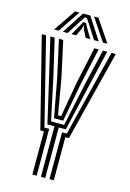

<svg xmlns="http://www.w3.org/2000/svg" viewBox="-143 -1045 752 1113"><g transform="rotate(15 233.0 -488.5)"><path d="M220.3 0V-303.2H177.9L113.9 -581.2L62.5 -800H88.3L139.4 -581.2L193.9 -325.5H272.4L326.9 -581.2L378 -800H403.7L352.5 -581.2L288.4 -303.2H246V0ZM168.8 0V-258.6H147.4L11 -800H36.7L166.1 -280.9H194.5V0ZM271.7 0V-280.9H300.2L429.5 -800H455.3L318.9 -258.6H297.5V0ZM205.7 -347.8 162.3 -581.2 114 -800H139.8L187.3 -581.2L223.6 -370.1H242.2L279.3 -581.2L326.5 -800H352.3L304.2 -581.2L260.5 -347.8ZM73.3 -845 163.1 -977.4H189.2L100.3 -845ZM125.6 -845 211.3 -977.4H254.9L340.6 -845H312.9L260.8 -926.3L239.3 -958.6H226.9L205.4 -926.1L153.3 -845ZM177 -845 212.1 -905 224.3 -929.1H242L254.4 -905L290 -845H262.2L239.1 -891L234.9 -909.3H231.3L227.3 -891L204.8 -845ZM365.9 -845 277 -977.4H303.1L392.9 -845Z"/></g></svg>

Font: Big Shoulders Inline Text SC Thin
Style: Regular
Weight: 100
Designer: Patric King
Foundry: XO Type Co
Version: Version 2.002